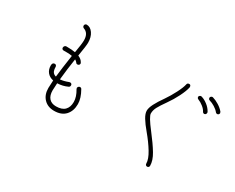

<svg xmlns="http://www.w3.org/2000/svg" viewBox="-114 -1274 2227 1818"><g transform="rotate(30 1000.0 -365.5)"><path d="M713 -110Q713 -34 670.5 12Q628 58 548 58Q478 58 436 14Q394 -30 394 -103Q394 -121 398 -187Q355 -196 331 -225.5Q307 -255 307 -299Q307 -332 334 -332Q342 -332 348 -325.5Q354 -319 354 -309Q354 -294 355 -288Q361 -242 402 -232Q412 -326 435 -477Q407 -482 381 -482H341Q333 -482 327 -487.5Q321 -493 321 -502Q321 -513 328 -521Q335 -529 346 -529Q409 -529 443 -522Q461 -623 461 -661Q461 -740 403 -760Q388 -766 388 -783Q388 -791 394.5 -797.5Q401 -804 409 -804Q450 -804 478 -763.5Q506 -723 506 -661Q506 -630 486 -510Q524 -495 539 -466Q543 -460 543 -455Q543 -442 532 -436Q526 -433 520 -433Q508 -433 502 -444Q495 -454 478 -464Q460 -348 448 -228Q489 -231 537 -250Q543 -252 547 -252Q568 -250 568 -231Q568 -215 554 -209Q504 -185 444 -183Q440 -119 440 -104Q440 -48 466.5 -18Q493 12 543 12Q607 12 638 -19.5Q669 -51 669 -108Q669 -163 631 -226Q627 -234 627 -238Q628 -248 634.5 -254Q641 -260 649 -261Q663 -261 669 -250Q713 -173 713 -110Z M1884 -696Q1866 -719 1835 -738Q1804 -757 1778 -764Q1761 -768 1761 -787Q1761 -794 1767.5 -799.5Q1774 -805 1782 -806Q1787 -806 1789 -805Q1821 -796 1857 -774Q1893 -752 1917 -723Q1920 -719 1922 -710Q1922 -700 1915.5 -694Q1909 -688 1901 -688Q1890 -688 1884 -696ZM1775 -640Q1763 -664 1735 -686Q1707 -708 1681 -718Q1664 -724 1664 -740Q1664 -748 1671.5 -753.5Q1679 -759 1687 -759Q1692 -759 1698 -756Q1729 -746 1761 -721Q1793 -696 1811 -664Q1815 -658 1815 -651Q1815 -640 1808.5 -634Q1802 -628 1794 -628Q1782 -628 1775 -640ZM1555 54Q1555 6 1512.5 -64Q1470 -134 1408 -208Q1360 -265 1334 -308Q1308 -351 1308 -383Q1308 -414 1331.5 -460Q1355 -506 1399 -568Q1435 -620 1467.5 -683.5Q1500 -747 1508 -785Q1511 -803 1532 -803Q1541 -803 1545.5 -796.5Q1550 -790 1550 -781V-776Q1541 -733 1508.5 -668Q1476 -603 1436 -547Q1392 -485 1373.5 -450Q1355 -415 1355 -379Q1355 -346 1442 -234Q1515 -140 1556 -71.5Q1597 -3 1597 54Q1597 63 1591 69Q1585 75 1576 75Q1567 75 1561 69Q1555 63 1555 54Z"/></g></svg>

Font: Tsukimi Rounded Light
Style: Regular
Weight: 300
Designer: Takashi Funayama
Foundry: Takashi Funayama
Version: Version 1.032; ttfautohint (v1.8.3)